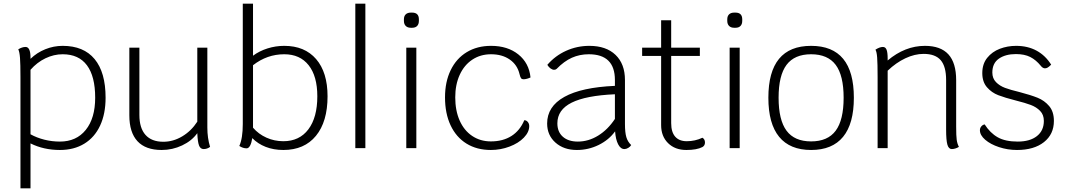

<svg xmlns="http://www.w3.org/2000/svg" viewBox="-20 -811 5829 1051"><path d="M558 -276Q558 -188 528 -123.5Q498 -59 441.5 -24.5Q385 10 308 10Q219 10 147 -26V220H92V-388Q92 -461 89.5 -494Q87 -527 80 -541Q101 -554 120 -554Q147 -554 147 -495V-489Q182 -523 228 -541.5Q274 -560 323 -560Q438 -560 498 -487.5Q558 -415 558 -276ZM501 -276Q501 -393 456 -453.5Q411 -514 323 -514Q275 -514 229 -492Q183 -470 147 -429V-76Q181 -57 222.5 -46.5Q264 -36 308 -36Q398 -36 449.5 -100Q501 -164 501 -276Z M1130 -7Q1114 5 1095 5Q1077 5 1069.5 -14.5Q1062 -34 1060 -82Q1030 -40 977 -15Q924 10 865 10Q777 10 732.5 -38Q688 -86 688 -180V-550H743V-182Q743 -110 776.5 -72.5Q810 -35 874 -35Q928 -35 977.5 -64.5Q1027 -94 1060 -145V-550H1115V-113Q1115 -55 1130 -7Z M1773 -284Q1773 -145 1709.5 -67.5Q1646 10 1531 10Q1478 10 1434.5 -7Q1391 -24 1361 -55Q1357 -29 1349 -14Q1341 1 1330 1Q1310 1 1290 -12Q1309 -54 1309 -132V-791H1365V-506Q1400 -532 1444.5 -546Q1489 -560 1536 -560Q1648 -560 1710.5 -487.5Q1773 -415 1773 -284ZM1717 -284Q1717 -394 1669.5 -454Q1622 -514 1536 -514Q1442 -514 1365 -454V-112Q1395 -77 1438.5 -57.5Q1482 -38 1531 -38Q1619 -38 1668 -103Q1717 -168 1717 -284Z M1925 -791H1980V0H1925Z M2204 -550H2259V0H2204ZM2191 -697V-705Q2191 -723 2201 -732.5Q2211 -742 2229 -742H2236Q2273 -742 2273 -705V-697Q2273 -679 2263.5 -669Q2254 -659 2236 -659H2229Q2211 -659 2201 -669Q2191 -679 2191 -697Z M2416 -278Q2416 -363 2447 -427Q2478 -491 2535 -525.5Q2592 -560 2668 -560Q2759 -560 2817.5 -513Q2876 -466 2884 -387Q2876 -383 2865 -380Q2854 -377 2846 -377Q2837 -377 2832.5 -382.5Q2828 -388 2824 -405Q2812 -456 2770.5 -485Q2729 -514 2668 -514Q2610 -514 2565.5 -484.5Q2521 -455 2496.5 -401.5Q2472 -348 2472 -278Q2472 -206 2496 -151.5Q2520 -97 2564.5 -67Q2609 -37 2667 -37Q2733 -37 2779.5 -66.5Q2826 -96 2850 -153Q2861 -153 2869 -143.5Q2877 -134 2877 -121Q2877 -88 2847.5 -57.5Q2818 -27 2769 -8.5Q2720 10 2667 10Q2590 10 2533.5 -25Q2477 -60 2446.5 -125Q2416 -190 2416 -278Z M3435 -17Q3430 -8 3419 -1.5Q3408 5 3398 5Q3377 5 3363.5 -21.5Q3350 -48 3347 -92Q3313 -45 3257 -17.5Q3201 10 3138 10Q3066 10 3020.5 -30.5Q2975 -71 2975 -135Q2975 -228 3069 -280.5Q3163 -333 3346 -341V-373Q3346 -514 3203 -514Q3153 -514 3110.5 -495Q3068 -476 3027 -434Q3022 -429 3013 -429Q3004 -429 2994 -436Q2984 -443 2976 -456Q3019 -506 3079 -533Q3139 -560 3206 -560Q3298 -560 3349.5 -510.5Q3401 -461 3401 -373V-132Q3401 -86 3408.5 -60.5Q3416 -35 3435 -17ZM3346 -160V-295Q3187 -288 3109 -249Q3031 -210 3031 -136Q3031 -89 3061 -62.5Q3091 -36 3143 -36Q3201 -36 3254 -68.5Q3307 -101 3346 -160Z M3839 -31Q3839 -14 3825 -6Q3794 10 3737 10Q3675 10 3637 -27.5Q3599 -65 3599 -126V-505H3495V-550H3599V-700H3654V-550H3811V-505H3654V-137Q3654 -88 3676 -63Q3698 -38 3739 -38Q3785 -38 3825 -57Q3839 -49 3839 -31Z M3974 -550H4029V0H3974ZM3961 -697V-705Q3961 -723 3971 -732.5Q3981 -742 3999 -742H4006Q4043 -742 4043 -705V-697Q4043 -679 4033.5 -669Q4024 -659 4006 -659H3999Q3981 -659 3971 -669Q3961 -679 3961 -697Z M4186 -276Q4186 -560 4420 -560Q4654 -560 4654 -276Q4654 -134 4595 -62Q4536 10 4420 10Q4304 10 4245 -62Q4186 -134 4186 -276ZM4598 -276Q4598 -398 4554.5 -456Q4511 -514 4420 -514Q4329 -514 4285.5 -456Q4242 -398 4242 -276Q4242 -154 4285.5 -95.5Q4329 -37 4420 -37Q4511 -37 4554.5 -95.5Q4598 -154 4598 -276Z M5229 -7Q5221 -2 5210.5 1.5Q5200 5 5190 5Q5173 5 5166 -19Q5159 -43 5159 -102V-373Q5159 -447 5129.5 -481.5Q5100 -516 5036 -516Q4987 -516 4936 -492Q4885 -468 4839 -424V0H4784V-388Q4784 -464 4781.5 -496.5Q4779 -529 4772 -539Q4795 -554 4813 -554Q4827 -554 4833 -539Q4839 -524 4839 -491V-480Q4934 -560 5043 -560Q5129 -560 5171.5 -513.5Q5214 -467 5214 -372V-118Q5214 -67 5217 -45.5Q5220 -24 5229 -7Z M5344 -98Q5344 -110 5351.5 -119Q5359 -128 5370 -130Q5400 -83 5441.5 -59.5Q5483 -36 5551 -36Q5618 -36 5656 -66Q5694 -96 5694 -149Q5694 -183 5673.5 -204Q5653 -225 5622.5 -236.5Q5592 -248 5540 -261Q5481 -276 5444.5 -290Q5408 -304 5382.5 -333.5Q5357 -363 5357 -411Q5357 -461 5384 -494.5Q5411 -528 5453 -544Q5495 -560 5542 -560Q5606 -560 5654.5 -533.5Q5703 -507 5734 -457Q5723 -446 5715.5 -441.5Q5708 -437 5700 -437Q5688 -437 5677 -451Q5651 -483 5619.5 -499Q5588 -515 5541 -515Q5484 -515 5448 -490Q5412 -465 5412 -414Q5412 -382 5432 -361.5Q5452 -341 5481.5 -330Q5511 -319 5561 -307Q5622 -291 5659.5 -276Q5697 -261 5723 -230.5Q5749 -200 5749 -149Q5749 -76 5694.5 -33Q5640 10 5547 10Q5496 10 5449 -5.5Q5402 -21 5373 -46Q5344 -71 5344 -98Z"/></svg>

Font: Krub Light
Style: Regular
Weight: 300
Designer: Ekaluck Peanpanawate
Foundry: Cadson Demak Co.,Ltd.
Version: Version 1.000; ttfautohint (v1.6)